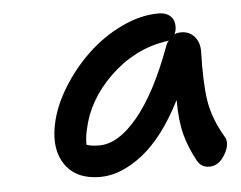

<svg xmlns="http://www.w3.org/2000/svg" viewBox="-39 -754 651 518"><g transform="rotate(-5 286.5 -495.0)"><path d="M212.9 -282.2Q148.9 -282.2 119.1 -324.2Q89.4 -366.2 103 -433.1Q112.8 -481.9 143.3 -531.5Q173.8 -581.1 215.1 -620.1Q256.3 -659.2 307.6 -683.6Q358.9 -708 407.2 -708Q430.2 -708 441.9 -694.8Q453.6 -681.6 449.2 -657.2Q448.7 -655.8 447.5 -652.6Q446.3 -649.4 445.8 -647.9Q452.1 -651.9 463.9 -651.9Q486.3 -651.9 500 -636Q513.7 -620.1 513.2 -595.2Q510.7 -511.7 518.3 -462.4Q525.9 -413.1 556.2 -361.8Q568.4 -342.8 551.5 -313.5Q534.7 -284.2 508.8 -284.2Q486.8 -284.2 476.1 -303.2Q456.1 -339.4 446 -377Q436 -414.6 436 -471.2Q386.7 -374 327.9 -328.1Q269 -282.2 212.9 -282.2ZM188 -413.1Q183.1 -394 183.1 -372.1Q195.3 -367.2 217.8 -367.2Q269.5 -367.2 322.5 -431.4Q375.5 -495.6 419.9 -616.2Q422.9 -626.5 429.2 -632.8Q423.3 -630.9 418 -630.9Q333.5 -616.7 268.8 -554Q204.1 -491.2 188 -413.1Z"/></g></svg>

Font: Shantell Sans Normal
Style: Italic
Weight: 400
Italic angle: -11.31°
Designer: Stephen Nixon, Anya Danilova, Shantell Martin
Foundry: Arrow Type
Version: Version 1.006;[559af2be0]